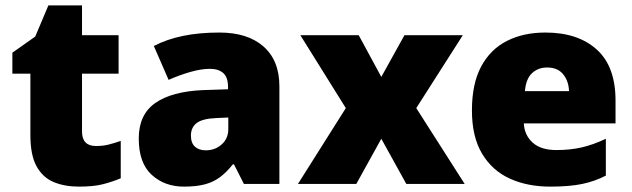

<svg xmlns="http://www.w3.org/2000/svg" viewBox="-20 -684 2351 714"><path d="M337 -141Q363 -141 384.5 -146.5Q406 -152 429 -160V-21Q398 -8 363 1Q328 10 274 10Q220 10 179.5 -7Q139 -24 116 -65.5Q93 -107 93 -182V-410H26V-488L111 -548L160 -664H285V-553H421V-410H285V-195Q285 -141 337 -141Z M796 -563Q901 -563 960 -511Q1019 -459 1019 -363V0H887L850 -73H846Q823 -44 798.5 -25.5Q774 -7 742 1.5Q710 10 664 10Q592 10 544 -34Q496 -78 496 -169Q496 -258 557.5 -301Q619 -344 736 -349L828 -352V-360Q828 -397 810 -412.5Q792 -428 761 -428Q728 -428 688 -416.5Q648 -405 607 -387L552 -513Q600 -538 660.5 -550.5Q721 -563 796 -563ZM785 -245Q733 -243 711.5 -226.5Q690 -210 690 -180Q690 -152 705 -138.5Q720 -125 745 -125Q780 -125 804.5 -147Q829 -169 829 -204V-247Z M1266 -282 1097 -553H1314L1398 -398L1484 -553H1701L1528 -282L1708 0H1491L1398 -168L1305 0H1088Z M2008 -563Q2129 -563 2199 -500Q2269 -437 2269 -310V-225H1928Q1930 -182 1960.5 -154Q1991 -126 2049 -126Q2101 -126 2144 -136Q2187 -146 2233 -168V-31Q2193 -10 2145.5 0Q2098 10 2026 10Q1942 10 1876.5 -19.5Q1811 -49 1773 -112Q1735 -175 1735 -273Q1735 -373 1769.5 -437Q1804 -501 1865.5 -532Q1927 -563 2008 -563ZM2015 -433Q1981 -433 1958.5 -412Q1936 -391 1932 -345H2096Q2095 -382 2074.5 -407.5Q2054 -433 2015 -433Z"/></svg>

Font: Noto Sans Arabic Blk
Style: Regular
Weight: 900
Designer: Monotype Design Team, Nadine Chahine, Nizar Qandah and Khaled Hosny
Foundry: Monotype Imaging Inc.
Version: Version 2.012; ttfautohint (v1.8.4.7-5d5b)